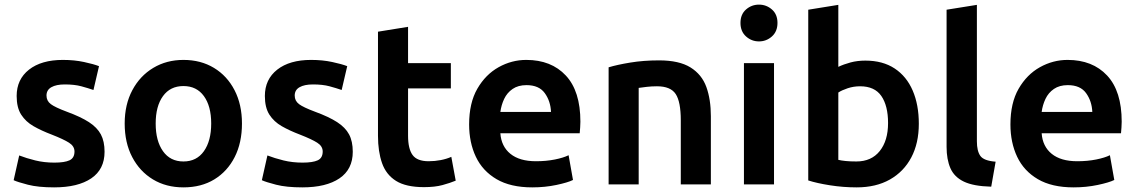

<svg xmlns="http://www.w3.org/2000/svg" viewBox="-20 -797 4917 830"><path d="M214 13Q145 13 100.5 1.5Q56 -10 39 -18L63 -125Q94 -113 132.5 -103.5Q171 -94 215 -94Q259 -94 280.5 -104Q302 -114 302 -142Q302 -165 278.5 -180Q255 -195 204 -215Q159 -232 125 -251.5Q91 -271 71.5 -301.5Q52 -332 52 -382Q52 -454 105.5 -496Q159 -538 252 -538Q301 -538 343 -529Q385 -520 408 -511L384 -408Q361 -416 331.5 -424Q302 -432 260 -432Q223 -432 202 -420Q181 -408 181 -384Q181 -361 199.5 -347Q218 -333 269 -314Q329 -292 364.5 -269Q400 -246 416 -216Q432 -186 432 -141Q432 -65 374.5 -26Q317 13 214 13Z M773 13Q698 13 641 -21.5Q584 -56 551.5 -118Q519 -180 519 -263Q519 -345 552 -407Q585 -469 642.5 -503.5Q700 -538 773 -538Q848 -538 905 -503.5Q962 -469 994 -407Q1026 -345 1026 -263Q1026 -180 994.5 -118Q963 -56 906.5 -21.5Q850 13 773 13ZM773 -99Q830 -99 861.5 -143.5Q893 -188 893 -263Q893 -338 861.5 -381.5Q830 -425 773 -425Q716 -425 684.5 -381.5Q653 -338 653 -263Q653 -188 684.5 -143.5Q716 -99 773 -99Z M1287 13Q1218 13 1173.5 1.5Q1129 -10 1112 -18L1136 -125Q1167 -113 1205.5 -103.5Q1244 -94 1288 -94Q1332 -94 1353.5 -104Q1375 -114 1375 -142Q1375 -165 1351.5 -180Q1328 -195 1277 -215Q1232 -232 1198 -251.5Q1164 -271 1144.5 -301.5Q1125 -332 1125 -382Q1125 -454 1178.5 -496Q1232 -538 1325 -538Q1374 -538 1416 -529Q1458 -520 1481 -511L1457 -408Q1434 -416 1404.5 -424Q1375 -432 1333 -432Q1296 -432 1275 -420Q1254 -408 1254 -384Q1254 -361 1272.5 -347Q1291 -333 1342 -314Q1402 -292 1437.5 -269Q1473 -246 1489 -216Q1505 -186 1505 -141Q1505 -65 1447.5 -26Q1390 13 1287 13Z M1813 12Q1735 12 1692 -15Q1649 -42 1631.5 -92Q1614 -142 1614 -210V-660L1744 -681V-524H1929V-415H1744V-210Q1744 -154 1763.5 -127Q1783 -100 1833 -100Q1860 -100 1885.5 -105Q1911 -110 1931 -119L1950 -16Q1926 -6 1893 3Q1860 12 1813 12Z M2281 13Q2187 13 2126.5 -22.5Q2066 -58 2037 -119.5Q2008 -181 2008 -259Q2008 -352 2043.5 -413.5Q2079 -475 2135.5 -506.5Q2192 -538 2255 -538Q2363 -538 2426 -470.5Q2489 -403 2489 -271Q2489 -260 2488 -246Q2487 -232 2486 -221H2143Q2147 -164 2186.5 -132Q2226 -100 2297 -100Q2341 -100 2378.5 -107.5Q2416 -115 2438 -126L2457 -19Q2435 -8 2385.5 2.5Q2336 13 2281 13ZM2143 -313H2362Q2360 -360 2335 -394.5Q2310 -429 2256 -429Q2220 -429 2196 -412.5Q2172 -396 2159.5 -369.5Q2147 -343 2143 -313Z M2611 0V-506Q2647 -517 2704.5 -526.5Q2762 -536 2829 -536Q2916 -536 2965 -505.5Q3014 -475 3033.5 -421Q3053 -367 3053 -295V0H2923V-277Q2923 -357 2901 -390.5Q2879 -424 2820 -424Q2797 -424 2775.5 -421.5Q2754 -419 2741 -417V0Z M3196 0V-524H3326V0ZM3261 -618Q3229 -618 3205 -639.5Q3181 -661 3181 -698Q3181 -735 3205 -756Q3229 -777 3261 -777Q3293 -777 3317 -756Q3341 -735 3341 -698Q3341 -661 3317 -639.5Q3293 -618 3261 -618Z M3683 13Q3625 13 3568 4Q3511 -5 3474 -17V-755L3604 -776V-508Q3627 -519 3656.5 -527Q3686 -535 3721 -535Q3796 -535 3847.5 -501Q3899 -467 3925.5 -405.5Q3952 -344 3952 -262Q3952 -178 3919.5 -116.5Q3887 -55 3827 -21Q3767 13 3683 13ZM3682 -99Q3747 -99 3783 -144Q3819 -189 3819 -265Q3819 -340 3790 -382Q3761 -424 3698 -424Q3670 -424 3644.5 -415.5Q3619 -407 3604 -397V-106Q3616 -103 3635.5 -101Q3655 -99 3682 -99Z M4265 10Q4188 8 4146.5 -12Q4105 -32 4088.5 -70Q4072 -108 4072 -162V-755L4203 -776V-186Q4203 -144 4218 -123Q4233 -102 4284 -98Z M4621 13Q4527 13 4466.5 -22.5Q4406 -58 4377 -119.5Q4348 -181 4348 -259Q4348 -352 4383.5 -413.5Q4419 -475 4475.5 -506.5Q4532 -538 4595 -538Q4703 -538 4766 -470.5Q4829 -403 4829 -271Q4829 -260 4828 -246Q4827 -232 4826 -221H4483Q4487 -164 4526.5 -132Q4566 -100 4637 -100Q4681 -100 4718.5 -107.5Q4756 -115 4778 -126L4797 -19Q4775 -8 4725.5 2.5Q4676 13 4621 13ZM4483 -313H4702Q4700 -360 4675 -394.5Q4650 -429 4596 -429Q4560 -429 4536 -412.5Q4512 -396 4499.5 -369.5Q4487 -343 4483 -313Z"/></svg>

Font: Ubuntu Sans
Style: Bold
Weight: 700
Designer: Dalton Maag Ltd
Foundry: Dalton Maag Ltd
Version: Version 1.006; ttfautohint (v1.8.4.7-5d5b)